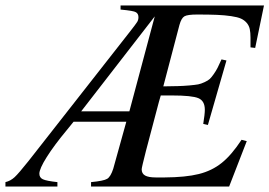

<svg xmlns="http://www.w3.org/2000/svg" viewBox="-37 -682 985 702"><path d="M846.2 -170.9 865.2 -166 800.8 0H295.9V-16.1Q342.3 -20.5 355 -28.3Q367.7 -36.1 377 -64.9L424.8 -236.8H231.9Q225.1 -228.5 216.3 -217.5Q207.5 -206.5 207 -206.1Q161.1 -150.9 134 -107.9Q106.9 -64.9 106.9 -46.9Q106.9 -32.7 119.6 -26.6Q132.3 -20.5 172.9 -16.1V0H-17.1V-16.1Q1.5 -20.5 16.4 -34.2Q31.2 -47.9 66.9 -92.8L437 -564.9Q460 -594.2 464.6 -601.8Q469.2 -609.4 469.2 -619.1Q469.2 -631.8 460 -637.2Q452.1 -642.6 403.8 -647V-662.1H928.2L896 -506.8L878.9 -508.8V-543.9Q878.9 -563 876.2 -575.7Q873.5 -588.4 865 -598.4Q856.4 -608.4 844 -614Q831.5 -619.6 808.1 -623Q784.7 -626.5 756.3 -627.7Q728 -628.9 684.1 -628.9Q648.4 -628.9 637.2 -622.3Q626 -615.7 619.1 -590.8L560.1 -366.2Q594.7 -366.7 614 -367.2Q633.3 -367.7 655.3 -369.6Q677.2 -371.6 687.5 -373.5Q697.8 -375.5 710.9 -381.6Q724.1 -387.7 730 -393.3Q735.8 -398.9 744.4 -410.9Q752.9 -422.9 758.5 -434.1Q764.2 -445.3 772.9 -464.8L791 -460.9L723.1 -225.1L706.1 -229Q711.9 -264.6 711.9 -280.8Q711.9 -313 688.5 -323Q665 -333 590.8 -333H550.8L543.9 -309.1Q481 -75.2 481 -63Q481 -47.4 493.4 -40.3Q505.9 -33.2 533.2 -33.2H564Q642.1 -33.7 689.9 -45.7Q737.8 -57.6 773.7 -86.4Q809.6 -115.2 846.2 -170.9ZM259.8 -274.9H436L528.8 -622.1Z"/></svg>

Font: Accordance
Style: Italic
Weight: 400
Italic angle: -11°
Version: Version 1.2 (build January 31, 2020) Miklal Software Solutio